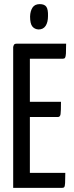

<svg xmlns="http://www.w3.org/2000/svg" viewBox="-20 -912 360 932"><path d="M44 0V-684Q44 -684 46.5 -692Q49 -700 61 -700H301Q301 -667 300 -652Q299 -637 296 -632Q293 -627 286 -627H125V-73H297Q297 -39 296 -23.5Q295 -8 292 -4Q289 0 281 0ZM55 -344V-418H276Q276 -372 274 -358Q272 -344 261 -344ZM167 -769Q148 -770 137 -783.5Q126 -797 126 -832Q127 -859 138 -875.5Q149 -892 173 -892Q196 -892 205 -879Q214 -866 213 -834Q213 -804 201.5 -786.5Q190 -769 167 -769Z"/></svg>

Font: Yanone Kaffeesatz
Style: Regular
Weight: 400
Designer: Yanone (Cyrillic: Daniel Pouzeot, Huerta Tipografica, and Cyreal)
Foundry: Yanone
Version: Version 2.003